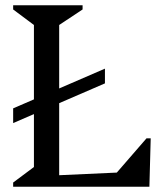

<svg xmlns="http://www.w3.org/2000/svg" viewBox="-20 -710 638 730"><path d="M30 0V-16L109 -75V-615L30 -674V-690H294V-674L205 -615V0ZM187 0V-43L538 -59V0ZM413 0V-41L537 -184H553L548 0ZM30 -242V-298L379 -449V-393Z"/></svg>

Font: Platypi Light
Style: Regular
Weight: 300
Designer: David Sargent
Foundry: Bolt Cutter Type
Version: Version 1.200